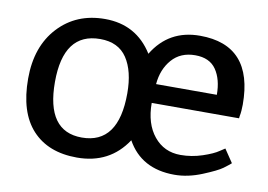

<svg xmlns="http://www.w3.org/2000/svg" viewBox="-64 -638 1043 747"><g transform="rotate(10 457.5 -265.0)"><path d="M843 -125 878 -73Q868 -64 849 -50Q830 -36 774 -13Q718 10 665 10Q534 10 477 -93Q409 10 280 10Q166 10 103 -58.5Q40 -127 40 -260Q40 -387 111 -463.5Q182 -540 295 -540Q419 -540 484 -436Q547 -540 670 -540Q880 -540 880 -305Q880 -294 879 -281Q878 -268 876 -259L875 -250H530Q530 -168 570 -119Q610 -70 675 -70Q719 -70 761 -84Q803 -98 823 -112ZM534 -325H774Q774 -386 748 -424Q722 -462 665 -462Q607 -462 573 -423Q539 -384 534 -325ZM290 -460Q145 -460 145 -265Q145 -70 285 -70Q430 -70 430 -270Q430 -358 396 -409Q362 -460 290 -460Z"/></g></svg>

Font: Bitter
Style: Regular
Weight: 400
Designer: Sol Matas
Foundry: Sol Matas
Version: Version 1.300;PS 001.300;hotconv 1.0.70;makeotf.lib2.5.58329